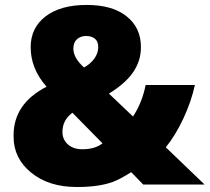

<svg xmlns="http://www.w3.org/2000/svg" viewBox="-20 -743 844 773"><path d="M288.1 9.8Q176.3 9.8 105.5 -47.9Q34.7 -105.5 34.7 -192.4Q34.7 -195.3 34.7 -198.2Q34.7 -325.7 167.5 -394Q103.5 -465.8 103.5 -553.2Q103.5 -630.9 163.6 -677.2Q224.1 -723.1 328.6 -723.1Q433.1 -723.1 489.7 -677.2Q547.4 -631.8 547.4 -553.2Q547.4 -498 516.1 -452.4Q484.9 -406.7 418.5 -366.2L515.6 -273.9Q552.7 -331.1 566.4 -400.9H764.6Q750.5 -335 718.5 -266.4Q686.5 -197.8 647.5 -149.9L803.7 0H556.6L508.3 -49.8Q462.9 -21.5 436 -11.2Q378.9 9.8 293.5 9.8Q290.5 9.8 288.1 9.8ZM275.4 -546.9Q275.4 -509.8 318.4 -471.2Q345.7 -486.8 360.6 -508.3Q375.5 -529.8 375.5 -553Q375.5 -576.2 362.1 -587.2Q348.6 -598.1 326.7 -598.1Q304.7 -598.1 290 -585.2Q275.4 -572.3 275.4 -546.9ZM231.4 -211.9Q231.4 -181.2 253.4 -161.6Q275.4 -142.1 311.5 -142.1Q362.8 -142.1 392.6 -166L271.5 -289.1Q231.4 -259.3 231.4 -211.9Z"/></svg>

Font: Open Sans Hebrew Extra Bold
Style: Regular
Weight: 800
Foundry: Ascender Corporation, Yanek Iontef
Version: Version 2.001;PS 002.001;hotconv 1.0.70;makeotf.lib2.5.58329